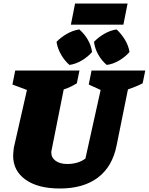

<svg xmlns="http://www.w3.org/2000/svg" viewBox="-20 -1063 850 1097"><path d="M322 14Q197 14 126 -36.5Q55 -87 55 -174Q55 -185 56.5 -196Q58 -207 59 -219L134 -549L51 -580L67 -660H434L419 -587Q401 -576 384.5 -568Q368 -560 344 -552L275 -206Q274 -202 273.5 -199Q273 -196 273 -192Q273 -162 298 -144Q323 -126 364 -126Q426 -126 468 -157L555 -549L487 -580L503 -660H810L795 -587Q776 -577 755 -568.5Q734 -560 711 -552L646 -231Q622 -111 539.5 -48.5Q457 14 322 14ZM385 -922 409 -1043H709L685 -922ZM377 -692Q350 -715 329.5 -750Q309 -785 303 -824Q328 -850 362 -869.5Q396 -889 433 -895Q462 -870 481.5 -836.5Q501 -803 506 -766Q483 -739 448 -718Q413 -697 377 -692ZM590 -692Q562 -715 542 -750Q522 -785 517 -824Q542 -850 575.5 -869.5Q609 -889 646 -895Q673 -870 693.5 -836.5Q714 -803 720 -766Q697 -739 662 -718Q627 -697 590 -692Z"/></svg>

Font: Piazzolla Black
Style: Italic
Weight: 900
Italic angle: -11.3°
Designer: Juan Pablo del Peral
Foundry: Huerta Tipografica
Version: Version 1.330